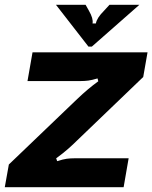

<svg xmlns="http://www.w3.org/2000/svg" viewBox="-33 -783 637 803"><path d="M-13 0 4 -95 290 -369Q335 -412 378 -443L375 -455Q351 -448 336.5 -446Q322 -444 304 -444H82L103 -564H584L566 -461L291 -197Q274 -180 252.5 -161Q231 -142 202 -121L206 -109Q231 -117 246 -119Q261 -121 278 -121H505L484 0ZM337 -588 201 -763H325L339 -738Q358 -705 354 -685H368Q372 -708 402 -738L425 -763H550L351 -588Z"/></svg>

Font: Open Sauce Sans ExBold Italic
Style: Regular
Weight: 800
Italic angle: -10°
Designer: Alfredo Marco Pradil
Foundry: Creative Sauce Fz LLC
Version: Version 1.477